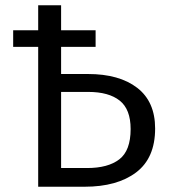

<svg xmlns="http://www.w3.org/2000/svg" viewBox="-20 -709 640 729"><path d="M569 -221Q569 -109 497 -54.5Q425 0 301 0H125V-531H30V-594H125V-689H212V-594H343V-531H212V-428H314Q433 -428 501 -375.5Q569 -323 569 -221ZM476 -219Q476 -294 434.5 -327Q393 -360 315 -360H212V-71H311Q390 -71 433 -104Q476 -137 476 -219Z"/></svg>

Font: Fira Mono
Style: Regular
Weight: 400
Designer: Carrois Corporate & Edenspiekermann AG
Foundry: Carrois Corporate GbR & Edenspiekermann AG
Version: Version 3.206